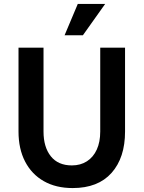

<svg xmlns="http://www.w3.org/2000/svg" viewBox="-20 -943 729 975"><path d="M349 12Q264 12 202.5 -23Q141 -58 107.5 -122.5Q74 -187 74 -275V-701H201V-275Q201 -196 238 -149.5Q275 -103 345 -103Q389 -103 421.5 -124Q454 -145 471.5 -183.5Q489 -222 489 -275V-701H615V-275Q615 -142 546.5 -65Q478 12 349 12ZM401 -764H308L375 -923H514Z"/></svg>

Font: Inclusive Sans SemiBold
Style: Regular
Weight: 600
Designer: Olivia King
Foundry: Olivia King
Version: Version 2.004